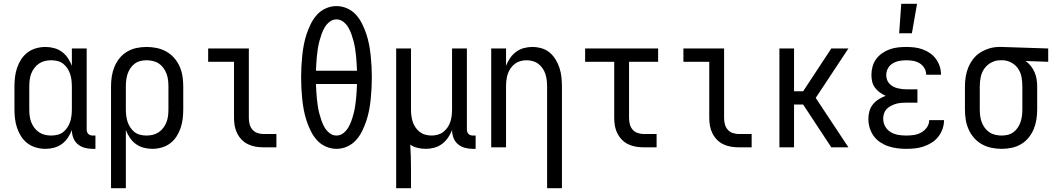

<svg xmlns="http://www.w3.org/2000/svg" viewBox="-20 -775 5540 1010"><path d="M219 8Q194 8 169.5 1Q145 -6 125 -21Q105 -36 91.5 -57Q78 -78 70 -101.5Q62 -125 59 -150Q56 -175 56 -200V-320Q56 -345 59 -370Q62 -395 70 -418.5Q78 -442 91.5 -463Q105 -484 125 -499Q145 -514 169.5 -521Q194 -528 219 -528Q242 -528 264.5 -522Q287 -516 305.5 -502.5Q324 -489 337 -469.5Q350 -450 358 -429V-520H436V-93Q436 -87 438 -81Q440 -75 444.5 -70.5Q449 -66 455 -64Q461 -62 467 -62H482V8H467Q446 8 425.5 2.5Q405 -3 389 -16.5Q373 -30 365.5 -50Q358 -70 358 -91Q350 -70 337 -50.5Q324 -31 305.5 -17.5Q287 -4 264.5 2Q242 8 219 8ZM249 -62Q266 -62 282.5 -66Q299 -70 312 -80Q325 -90 334.5 -104.5Q344 -119 349 -134.5Q354 -150 356 -166.5Q358 -183 358 -200V-320Q358 -337 356 -353.5Q354 -370 349 -385.5Q344 -401 334.5 -415.5Q325 -430 312 -440Q299 -450 282.5 -454Q266 -458 249 -458Q232 -458 215.5 -454Q199 -450 185 -440.5Q171 -431 160.5 -417Q150 -403 144 -387Q138 -371 136 -354Q134 -337 134 -320V-200Q134 -183 136 -166Q138 -149 144 -133Q150 -117 160.5 -103Q171 -89 185 -79.5Q199 -70 215.5 -66Q232 -62 249 -62Z M564 215V-320Q564 -347 568 -373Q572 -399 582 -423.5Q592 -448 609 -469Q626 -490 649 -503.5Q672 -517 698 -522.5Q724 -528 751 -528Q778 -528 804.5 -522.5Q831 -517 854.5 -504Q878 -491 896 -470.5Q914 -450 925 -425Q936 -400 940 -373.5Q944 -347 944 -320V-200Q944 -175 941 -150Q938 -125 930 -101.5Q922 -78 908.5 -57Q895 -36 875 -21Q855 -6 830.5 1Q806 8 781 8Q758 8 735.5 2Q713 -4 694.5 -17.5Q676 -31 663 -50.5Q650 -70 642 -91V215ZM751 -62Q768 -62 784.5 -66Q801 -70 815 -79.5Q829 -89 839.5 -103Q850 -117 856 -133Q862 -149 864 -166Q866 -183 866 -200V-320Q866 -337 864 -354Q862 -371 856 -387Q850 -403 840 -417Q830 -431 816 -440.5Q802 -450 785 -454Q768 -458 751 -458Q734 -458 718 -454Q702 -450 688.5 -440Q675 -430 665.5 -415.5Q656 -401 651 -385.5Q646 -370 644 -353.5Q642 -337 642 -320V-200Q642 -183 644 -166.5Q646 -150 651 -134.5Q656 -119 665.5 -104.5Q675 -90 688 -80Q701 -70 717.5 -66Q734 -62 751 -62Z M1366 0Q1345 0 1324.5 -3.5Q1304 -7 1285 -16Q1266 -25 1251.5 -40Q1237 -55 1227.5 -74Q1218 -93 1214.5 -113.5Q1211 -134 1211 -155V-450H1075V-520H1289V-155Q1289 -138 1293 -122Q1297 -106 1307.5 -93.5Q1318 -81 1334 -75.5Q1350 -70 1366 -70H1434V0Z M1750 8Q1721 8 1694 -4Q1667 -16 1647.5 -37.5Q1628 -59 1615 -85.5Q1602 -112 1593 -139Q1584 -166 1578.5 -194.5Q1573 -223 1570 -252Q1567 -281 1565.5 -310Q1564 -339 1564 -368Q1564 -396 1565.5 -425Q1567 -454 1570 -483Q1573 -512 1578.5 -540.5Q1584 -569 1593 -596Q1602 -623 1615 -649.5Q1628 -676 1647.5 -697.5Q1667 -719 1694 -731Q1721 -743 1750 -743Q1779 -743 1806 -731Q1833 -719 1852.5 -697.5Q1872 -676 1885 -649.5Q1898 -623 1907 -596Q1916 -569 1921.5 -540.5Q1927 -512 1930 -483Q1933 -454 1934.5 -425Q1936 -396 1936 -368Q1936 -339 1934.5 -310Q1933 -281 1930 -252Q1927 -223 1921.5 -194.5Q1916 -166 1907 -139Q1898 -112 1885 -85.5Q1872 -59 1852.5 -37.5Q1833 -16 1806 -4Q1779 8 1750 8ZM1642 -403H1858Q1857 -422 1856 -441.5Q1855 -461 1853 -480.5Q1851 -500 1848 -519.5Q1845 -539 1840 -558Q1835 -577 1828.5 -595.5Q1822 -614 1812 -631Q1802 -648 1786 -660.5Q1770 -673 1750 -673Q1730 -673 1714 -660.5Q1698 -648 1688 -631Q1678 -614 1671.5 -595.5Q1665 -577 1660 -558Q1655 -539 1652 -519.5Q1649 -500 1647 -480.5Q1645 -461 1644 -441.5Q1643 -422 1642 -403ZM1750 -62Q1770 -62 1786 -74.5Q1802 -87 1812 -104Q1822 -121 1828.5 -139.5Q1835 -158 1840 -177Q1845 -196 1848 -215.5Q1851 -235 1853 -254.5Q1855 -274 1856 -293.5Q1857 -313 1858 -333H1642Q1643 -313 1644 -293.5Q1645 -274 1647 -254.5Q1649 -235 1652 -215.5Q1655 -196 1660 -177Q1665 -158 1671.5 -139.5Q1678 -121 1688 -104Q1698 -87 1714 -74.5Q1730 -62 1750 -62Z M2064 215V-520H2142V-200Q2142 -183 2144 -166.5Q2146 -150 2151 -134.5Q2156 -119 2165.5 -105Q2175 -91 2188 -81Q2201 -71 2217 -66.5Q2233 -62 2250 -62Q2267 -62 2283 -66.5Q2299 -71 2312 -81Q2325 -91 2334.5 -105Q2344 -119 2349 -134.5Q2354 -150 2356 -166.5Q2358 -183 2358 -200V-520H2436V-93Q2436 -87 2438 -81Q2440 -75 2444.5 -70.5Q2449 -66 2455 -64Q2461 -62 2467 -62H2482V8H2467Q2446 8 2425.5 2.5Q2405 -3 2389 -16.5Q2373 -30 2365.5 -50Q2358 -70 2358 -91Q2350 -70 2337 -51Q2324 -32 2305.5 -18Q2287 -4 2264.5 2Q2242 8 2220 8Q2198 8 2177 3Q2156 -2 2138 -14Q2140 16 2141 46.5Q2142 77 2142 107V215Z M2858 215V-320Q2858 -337 2856 -353.5Q2854 -370 2849 -385.5Q2844 -401 2834.5 -415Q2825 -429 2812 -439Q2799 -449 2783 -453.5Q2767 -458 2750 -458Q2733 -458 2717 -453.5Q2701 -449 2688 -439Q2675 -429 2665.5 -415Q2656 -401 2651 -385.5Q2646 -370 2644 -353.5Q2642 -337 2642 -320V0H2564V-520H2642V-429Q2650 -450 2663 -469Q2676 -488 2694.5 -502Q2713 -516 2735.5 -522Q2758 -528 2780 -528Q2805 -528 2829 -521Q2853 -514 2871.5 -498.5Q2890 -483 2903 -461.5Q2916 -440 2923.5 -416.5Q2931 -393 2933.5 -368.5Q2936 -344 2936 -320V215Z M3366 0Q3345 0 3324.5 -3.5Q3304 -7 3285 -16Q3266 -25 3251.5 -40Q3237 -55 3227.5 -74Q3218 -93 3214.5 -113.5Q3211 -134 3211 -155V-450H3058V-520H3442V-450H3289V-155Q3289 -138 3293 -122Q3297 -106 3307.5 -93.5Q3318 -81 3334 -75.5Q3350 -70 3366 -70H3434V0Z M3866 0Q3845 0 3824.5 -3.5Q3804 -7 3785 -16Q3766 -25 3751.5 -40Q3737 -55 3727.5 -74Q3718 -93 3714.5 -113.5Q3711 -134 3711 -155V-450H3575V-520H3789V-155Q3789 -138 3793 -122Q3797 -106 3807.5 -93.5Q3818 -81 3834 -75.5Q3850 -70 3866 -70H3934V0Z M4080 0V-520H4157V-295H4205L4353 -520H4443L4271 -260L4443 0H4353L4205 -225H4157V0Z M4710 -600 4721 -755H4804L4777 -600ZM4747 8Q4724 8 4700 5Q4676 2 4653.5 -5.5Q4631 -13 4610.5 -26.5Q4590 -40 4576 -59.5Q4562 -79 4555 -102Q4548 -125 4548 -149Q4548 -170 4553.5 -190Q4559 -210 4572 -226Q4585 -242 4602.5 -253Q4620 -264 4639 -271Q4623 -278 4608.5 -288.5Q4594 -299 4583 -313.5Q4572 -328 4568 -345.5Q4564 -363 4564 -381Q4564 -403 4570 -425Q4576 -447 4589 -464.5Q4602 -482 4620.5 -495Q4639 -508 4660 -515.5Q4681 -523 4703 -525.5Q4725 -528 4747 -528Q4769 -528 4790.5 -525.5Q4812 -523 4833 -515.5Q4854 -508 4872 -495.5Q4890 -483 4903 -465.5Q4916 -448 4923 -427Q4930 -406 4930 -384V-382H4852V-383Q4852 -401 4842.5 -417Q4833 -433 4817 -442.5Q4801 -452 4783 -455Q4765 -458 4747 -458Q4729 -458 4710.5 -454.5Q4692 -451 4676 -441.5Q4660 -432 4651 -415.5Q4642 -399 4642 -380Q4642 -368 4646 -356Q4650 -344 4658.5 -335Q4667 -326 4678 -320Q4689 -314 4701 -311Q4713 -308 4725.5 -306.5Q4738 -305 4750 -305H4806V-235H4750Q4736 -235 4722 -234Q4708 -233 4694 -229Q4680 -225 4667.5 -218.5Q4655 -212 4645 -202Q4635 -192 4630.5 -178.5Q4626 -165 4626 -150Q4626 -129 4636.5 -110Q4647 -91 4665.5 -80Q4684 -69 4705 -65.5Q4726 -62 4747 -62Q4768 -62 4788 -65Q4808 -68 4826 -78Q4844 -88 4856 -105Q4868 -122 4868 -143H4946V-142Q4946 -119 4938 -96.5Q4930 -74 4915.5 -55.5Q4901 -37 4881 -24.5Q4861 -12 4839 -4.5Q4817 3 4794 5.5Q4771 8 4747 8Z M5249 8Q5222 8 5195.5 2.5Q5169 -3 5145.5 -16Q5122 -29 5104 -49.5Q5086 -70 5075 -95Q5064 -120 5060 -146.5Q5056 -173 5056 -200V-320Q5056 -346 5060 -371.5Q5064 -397 5074 -421Q5084 -445 5100 -465.5Q5116 -486 5138 -499.5Q5160 -513 5185 -520.5Q5210 -528 5236 -528H5250L5494 -520V-450L5375 -454Q5391 -443 5403 -427.5Q5415 -412 5422.5 -394.5Q5430 -377 5433 -358Q5436 -339 5436 -320V-200Q5436 -173 5432 -147Q5428 -121 5418 -96.5Q5408 -72 5391 -51Q5374 -30 5351 -16.5Q5328 -3 5302 2.5Q5276 8 5249 8ZM5249 -62Q5266 -62 5282 -66Q5298 -70 5311.5 -80Q5325 -90 5334.5 -104.5Q5344 -119 5349 -134.5Q5354 -150 5356 -166.5Q5358 -183 5358 -200V-320Q5358 -344 5354 -367.5Q5350 -391 5337.5 -411Q5325 -431 5304 -443.5Q5283 -456 5259 -458H5242Q5217 -458 5194.5 -446Q5172 -434 5158 -414Q5144 -394 5139 -369.5Q5134 -345 5134 -320V-200Q5134 -183 5136 -166Q5138 -149 5144 -133Q5150 -117 5160 -103Q5170 -89 5184 -79.5Q5198 -70 5215 -66Q5232 -62 5249 -62Z"/></svg>

Font: Iosevka SS18
Style: Regular
Weight: 400
Monospace: yes
Designer: Belleve Invis
Foundry: Belleve Invis
Version: Version 25.1.1; ttfautohint (v1.8.4)